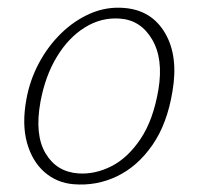

<svg xmlns="http://www.w3.org/2000/svg" viewBox="-20 -478 521 506"><path d="M308 -457Q380 -451 415.2 -390.5Q450.5 -330 434.5 -237Q420.5 -151.5 381.5 -95.5Q342.5 -39.5 288.5 -13.5Q234.5 12.5 174 7.5Q130 4 97.5 -24.2Q65 -52.5 51.2 -101.5Q37.5 -150.5 49.5 -216Q58.5 -266.5 82.5 -311.5Q106.5 -356.5 141.5 -390.5Q176.5 -424.5 219 -442.8Q261.5 -461 308 -457ZM186.5 -21Q230.5 -18 273.8 -40Q317 -62 350.5 -112Q384 -162 397.5 -242Q411 -323 380.8 -374.2Q350.5 -425.5 295.5 -429Q247 -432.5 203.8 -405.8Q160.5 -379 129.8 -328.2Q99 -277.5 86.5 -209Q71 -123 100 -74Q129 -25 186.5 -21Z"/></svg>

Font: Fraunces 9pt SuperSoft Thin
Style: Italic
Weight: 100
Italic angle: -16°
Version: Version 1.000;[0bf87f6ff]